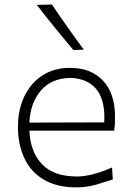

<svg xmlns="http://www.w3.org/2000/svg" viewBox="-20 -800 568 830"><path d="M310 10C341 10 370 5.7 397.6 -2.4C424.8 -10.5 448.1 -18.1 467.6 -24.3L464.3 -76.2C437.6 -63.8 411 -54.3 384.8 -47.6C358.6 -40.5 334.8 -37.1 313.3 -37.1C245.2 -37.1 194.8 -54.8 161.4 -90.5C127.6 -126.2 109.5 -174.3 107.1 -235.2H473.3C474.8 -244.8 476.2 -254.3 476.7 -264.3C477.1 -274.3 477.1 -284.8 477.1 -296.7C477.1 -363.8 459.5 -415.2 424.8 -451.9C390 -488.6 342.4 -506.7 281.9 -506.7C236.7 -506.7 197.1 -495.7 163.3 -473.8C129.5 -451.9 103.8 -421.9 85.2 -383.3C66.7 -344.8 57.6 -301 57.6 -251.4C57.6 -201 66.7 -156.2 85.2 -116.7C103.3 -77.1 131 -46.2 168.6 -23.8C206.2 -1.4 253.3 10 310 10ZM430.5 -271 107.1 -270C109.5 -326.7 126.2 -372.9 156.7 -408.6C187.1 -443.8 229 -461.9 282.9 -463.3C334.3 -461.9 372.9 -444.8 398.1 -412.4C423.3 -379.5 434.3 -332.4 430.5 -271ZM297.1 -583.8 342.4 -585.2C318.1 -618.1 294.8 -650.5 271.9 -682.9C248.6 -715.2 226.2 -747.6 204.8 -780.5L139 -779C164.3 -746.2 190 -713.3 216.7 -681C242.9 -648.6 270 -616.2 297.1 -583.8Z"/></svg>

Font: Pinar Light
Style: Regular
Weight: 300
Designer: Amin Abedi
Version: Version 2.00;September 9, 2021;FontCreator 13.0.0.2683 64-bi